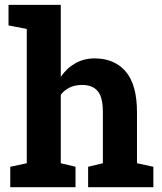

<svg xmlns="http://www.w3.org/2000/svg" viewBox="-20 -782 676 802"><path d="M22.9 -85.4 91.8 -100.1V-661.1L15.6 -675.8V-761.7H233.9V-460.9Q258.8 -497.6 294.9 -517.8Q331.1 -538.1 375 -538.1Q458 -538.1 505.1 -483.2Q552.2 -428.2 552.2 -313.5V-100.1L620.6 -85.4V0H348.1V-85.4L409.7 -100.1V-314.5Q409.7 -376 387.9 -401.6Q366.2 -427.2 323.2 -427.2Q293.5 -427.2 271.2 -416.5Q249 -405.8 233.9 -386.2V-100.1L295.4 -85.4V0H22.9Z"/></svg>

Font: Roboto Avanza Slab
Style: Bold
Weight: 700
Designer: Google
Version: Version 1.100263; 2013; ttfautohint (v0.94.20-1c74) -l 8 -r 